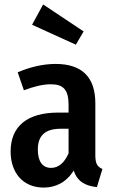

<svg xmlns="http://www.w3.org/2000/svg" viewBox="-20 -833 515 868"><path d="M358 -691 175 -813 125 -721 323 -631ZM411 -130V-366C411 -481 354 -544 231 -544C178 -544 117 -531 60 -506L88 -425C134 -442 173 -452 210 -452C266 -452 290 -428 290 -359V-324H243C103 -324 28 -262 28 -148C28 -51 85 15 177 15C230 15 279 -7 313 -62C330 -12 365 7 418 13L443 -69C421 -79 411 -92 411 -130ZM211 -74C173 -74 151 -102 151 -157C151 -220 184 -251 255 -251H290V-140C272 -98 245 -74 211 -74Z"/></svg>

Font: Fira Sans Condensed Medium
Style: Regular
Weight: 500
Width: 3
Designer: Carrois Corporate & Edenspiekermann AG
Foundry: Carrois Corporate GbR & Edenspiekermann AG
Version: Version 4.202;PS 004.202;hotconv 1.0.88;makeotf.lib2.5.64775